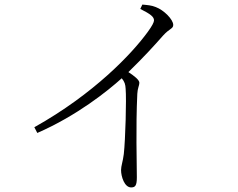

<svg xmlns="http://www.w3.org/2000/svg" viewBox="-20 -779 1040 839"><path d="M593 -740C639 -717 653 -705 653 -690C653 -682 645 -666 626 -640C557 -545 391 -369 130 -223L143 -198C317 -274 451 -382 512 -437C525 -421 528 -410 529 -391C533 -347 528 -168 521 -106C517 -73 509 -54 509 -36C509 -7 524 40 553 40C571 40 578 32 578 -4C578 -66 573 -221 580 -369C581 -393 589 -406 589 -417C589 -430 567 -447 541 -464C608 -529 657 -583 693 -624C721 -655 737 -653 737 -670C737 -694 696 -735 661 -748C642 -756 623 -757 602 -759Z"/></svg>

Font: Noto Serif CJK KR Light
Style: Regular
Weight: 300
Designer: Ryoko NISHIZUKA 西塚涼子 (kana & ideographs); Frank Grießhammer (Latin, Greek & Cyrillic); Wenlong ZHANG 张文龙 (bopomofo); San
Foundry: Adobe
Version: Version 2.001;hotconv 1.1.0;makeotfexe 2.6.0